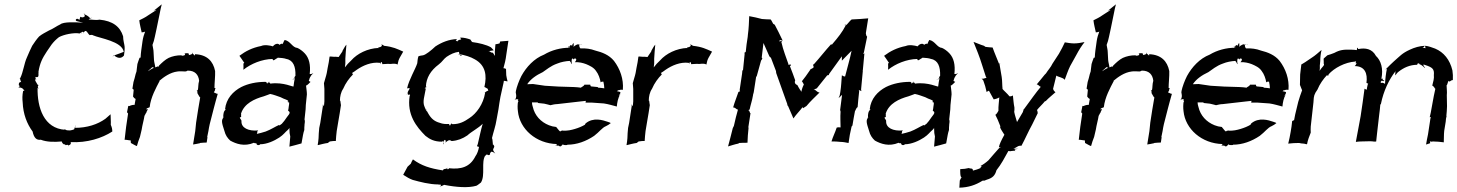

<svg xmlns="http://www.w3.org/2000/svg" viewBox="-20 -664 6747 889"><path d="M70 -299H73C73 -299 75 -289 78 -284H74C70 -282 67 -282 67 -270L71 -266C72 -264 66 -259 65 -258C70 -260 81 -259 88 -251C89 -249 91 -245 94 -243C92 -244 89 -244 87 -243C83 -222 83 -207 85 -190C87 -136 105 -90 131 -55C137 -26 149 -14 169 -17C197 -6 232 -6 266 -9C266 -6 270 1 274 3C277 6 275 4 280 4L284 8C285 9 291 5 294 7L296 9C300 9 308 5 308 0C308 -2 308 -4 307 -6C383 -2 452 -24 500 -55C500 -63 499 -73 493 -86C494 -103 492 -119 492 -135L468 -114C432 -88 383 -72 327 -72L329 -73C328 -73 328 -73 328 -74L329 -83H328V-79C326 -74 325 -68 323 -65L314 -62C298 -57 294 -63 291 -60L290 -61C287 -62 284 -62 282 -63C183 -69 152 -166 154 -258L159 -252C158 -254 155 -260 155 -263C156 -264 158 -270 158 -271C157 -270 155 -271 154 -272C146 -286 142 -291 143 -295L144 -302C145 -300 145 -297 146 -295C150 -287 145 -306 143 -308C145 -307 147 -307 149 -307C161 -305 158 -319 158 -327C158 -328 159 -330 159 -331H158C165 -373 176 -394 197 -426L219 -458C229 -471 240 -482 253 -492C275 -504 321 -514 349 -509C349 -509 354 -512 357 -515C358 -515 358 -515 358 -514C363 -520 366 -515 368 -514C380 -533 386 -506 396 -501L398 -502C404 -503 407 -503 412 -500C441 -487 545 -473 553 -424C547 -421 526 -414 513 -409C502 -405 496 -402 508 -405C509 -406 511 -406 512 -407C512 -405 513 -404 514 -403C531 -392 544 -395 554 -407C556 -420 558 -435 557 -448C556 -460 550 -477 550 -496C536 -541 502 -567 441 -573C419 -569 405 -575 390 -573C391 -574 394 -575 395 -576L394 -577C395 -578 397 -578 398 -579C391 -587 386 -591 375 -596C372 -597 370 -600 369 -602L368 -601C370 -599 371 -597 372 -594C372 -593 372 -589 373 -588C372 -588 371 -588 370 -587C365 -582 359 -583 353 -586C352 -586 352 -586 352 -587C352 -585 349 -577 348 -573V-572H347C335 -585 324 -569 336 -566C346 -564 358 -560 365 -559C329 -561 274 -564 259 -551C243 -544 225 -530 207 -523C191 -514 174 -506 161 -495C149 -482 139 -467 129 -452C121 -436 113 -418 105 -399C91 -369 88 -330 73 -301C73 -301 72 -300 71 -300ZM278 -66C281 -65 285 -63 287 -63H282C276 -65 275 -67 278 -66ZM355 -508 356 -509H355ZM356 -509C356 -510 357 -511 357 -512C357 -513 358 -513 358 -514C359 -512 358 -510 356 -509ZM363 -507C364 -509 367 -512 368 -514H369C369 -513 365 -510 363 -507ZM296 10C296 10 296 9 296 9C296 9 296 10 296 10ZM296 10 299 13 300 12ZM398 -579C406 -586 403 -579 400 -578H399ZM398 -577H399V-578Z M625 -569C627 -551 632 -533 636 -514C640 -514 650 -516 652 -518C647 -506 642 -488 640 -474L634 -431C632 -420 632 -408 631 -397C630 -398 627 -397 626 -396C623 -386 618 -376 616 -367V-366C614 -356 614 -344 612 -333L608 -321C606 -310 601 -294 598 -284L593 -253C594 -254 598 -250 599 -248L596 -217C598 -213 604 -207 608 -206L603 -178C599 -179 591 -178 586 -176C584 -175 577 -171 574 -174L568 -144C570 -143 572 -140 573 -138L564 -77C561 -58 560 -37 557 -17C567 -17 576 -14 585 -14L586 -2C596 3 604 9 613 12H614C617 -1 623 -17 628 -30L636 -64C639 -85 646 -108 649 -128L650 -129C650 -129 651 -133 652 -133C653 -136 656 -141 658 -143V-145L664 -157V-159H663C658 -155 654 -159 662 -163C664 -164 671 -167 672 -167L673 -168C678 -214 703 -258 719 -289C718 -289 718 -290 718 -290C738 -307 768 -329 802 -333C812 -335 829 -333 840 -333V-334H841C844 -334 842 -333 848 -337C849 -337 850 -336 850 -337C883 -337 899 -318 902 -290C897 -274 899 -258 896 -247C895 -246 892 -245 891 -245V-244C895 -244 893 -239 894 -236V-232C895 -232 896 -230 896 -229L903 -217C903 -216 906 -213 907 -213C900 -175 894 -135 888 -96L884 -57L874 5C884 4 895 1 906 -1V-2C916 -3 928 -4 937 -4C938 -13 940 -22 941 -31C941 -30 940 -29 939 -28L945 -57C947 -67 948 -78 951 -89L970 -163C975 -185 983 -209 988 -229V-230C984 -228 974 -236 970 -236C971 -238 974 -243 975 -245L976 -251C976 -253 977 -255 978 -255L979 -256C978 -256 975 -256 973 -257C973 -280 977 -311 976 -335C967 -381 938 -411 883 -413C882 -411 883 -406 883 -406C882 -406 880 -410 873 -415C872 -416 871 -418 871 -420H870C873 -413 861 -410 854 -409C854 -409 854 -410 854 -410C854 -410 852 -409 852 -409C860 -414 852 -421 834 -416C835 -416 844 -408 825 -406C823 -406 820 -407 819 -408C798 -408 779 -404 761 -396C745 -388 730 -374 716 -360C715 -355 713 -352 712 -357C708 -355 703 -354 699 -352C698 -363 694 -374 693 -386L691 -423C691 -434 687 -447 686 -456C690 -466 695 -482 697 -494L705 -531L720 -604C722 -618 726 -631 729 -644C720 -637 709 -628 699 -620C696 -618 692 -615 690 -614C692 -615 697 -617 700 -617C701 -618 703 -618 704 -618C703 -617 701 -616 700 -615L666 -593C654 -584 637 -576 625 -570ZM557 -17V-16L556 -17ZM665 -334C669 -340 678 -345 685 -353H686C689 -352 690 -351 693 -350C683 -346 674 -340 665 -334Z M1016 -121C1003 -108 1007 -95 1019 -58C1024 -38 1033 -25 1046 -13C1073 2 1111 16 1156 -3C1157 -1 1163 0 1165 -1H1167V0C1169 13 1187 7 1184 3V4C1216 4 1250 -12 1273 -27C1293 -40 1302 -54 1310 -60C1316 -65 1319 -69 1320 -72C1320 -65 1321 -55 1321 -48L1324 -32C1323 -17 1321 0 1320 15C1339 11 1356 5 1376 0L1383 -39C1384 -46 1387 -56 1389 -62V-63C1389 -69 1389 -78 1390 -85C1390 -85 1390 -87 1390 -87C1391 -94 1393 -104 1390 -111L1394 -148C1396 -160 1395 -175 1397 -188L1401 -227C1401 -241 1398 -256 1397 -268C1403 -268 1414 -282 1418 -285C1417 -285 1414 -286 1413 -288H1412C1411 -289 1410 -289 1409 -289C1410 -289 1411 -292 1411 -293C1412 -296 1412 -301 1421 -315C1424 -319 1428 -322 1430 -324V-325C1427 -323 1422 -321 1418 -321C1416 -321 1415 -322 1414 -321C1419 -364 1411 -396 1391 -417C1382 -427 1367 -438 1357 -442C1333 -444 1325 -474 1298 -479C1294 -474 1285 -450 1288 -458C1291 -464 1280 -462 1275 -457H1273C1271 -462 1257 -465 1245 -451H1244C1244 -451 1244 -449 1245 -449C1230 -454 1204 -458 1189 -451C1148 -443 1117 -427 1089 -406V-405C1095 -396 1103 -386 1109 -376C1110 -375 1110 -375 1111 -375C1111 -374 1110 -374 1110 -373L1107 -369C1108 -359 1107 -349 1107 -342V-341C1142 -369 1193 -390 1242 -391C1243 -390 1242 -389 1243 -388C1245 -379 1256 -392 1266 -396L1265 -397C1281 -396 1295 -395 1306 -391C1339 -385 1349 -354 1348 -315V-313C1343 -308 1343 -304 1343 -301C1344 -302 1344 -301 1345 -302C1342 -290 1341 -276 1339 -264C1340 -259 1293 -285 1233 -277C1230 -275 1230 -287 1220 -281C1219 -279 1217 -277 1216 -276V-278C1216 -282 1211 -285 1209 -285C1168 -285 1129 -277 1097 -261C1059 -241 1027 -207 1022 -158C1023 -157 1024 -157 1026 -156C1015 -153 1013 -130 1014 -123C1014 -122 1015 -120 1015 -119C1014 -120 1012 -120 1011 -121ZM1090 -121 1091 -120C1092 -121 1098 -123 1098 -123C1094 -122 1098 -135 1096 -138C1111 -185 1158 -206 1201 -218C1211 -221 1222 -226 1231 -229C1247 -226 1264 -219 1279 -214C1298 -203 1316 -202 1315 -194C1314 -194 1311 -193 1311 -192C1316 -190 1319 -189 1319 -189C1319 -182 1318 -177 1317 -171C1316 -164 1316 -159 1314 -152C1314 -151 1315 -150 1316 -150C1330 -141 1313 -131 1296 -104C1292 -100 1289 -95 1285 -91C1282 -89 1278 -86 1274 -83C1274 -84 1272 -85 1271 -85C1255 -78 1234 -64 1210 -55C1196 -51 1181 -46 1169 -44C1170 -46 1172 -50 1171 -53C1171 -55 1173 -58 1175 -59V-60C1130 -56 1097 -72 1098 -102C1099 -110 1091 -113 1090 -121ZM1222 -283 1227 -288V-289C1226 -288 1224 -285 1222 -283ZM1331 -296C1332 -296 1334 -296 1335 -297C1334 -297 1332 -297 1331 -296ZM1335 -297 1343 -301C1343 -299 1341 -297 1339 -297Z M1480 -278C1480 -272 1482 -260 1482 -252V-195C1482 -187 1480 -179 1480 -172C1478 -174 1476 -177 1476 -180H1475C1475 -178 1474 -175 1475 -173L1463 -95C1462 -88 1459 -77 1458 -71V-70C1457 -63 1457 -54 1456 -47L1455 -24C1454 -14 1453 -2 1451 7L1452 8C1465 5 1482 0 1498 -2L1507 -9C1515 -10 1527 -12 1535 -11V-12C1536 -25 1537 -43 1539 -57L1546 -99C1548 -112 1551 -127 1553 -140L1559 -179C1558 -178 1558 -181 1558 -181L1556 -196V-197L1554 -198C1554 -216 1558 -237 1569 -253C1580 -279 1597 -302 1614 -319C1615 -318 1616 -318 1617 -318C1617 -318 1616 -317 1614 -319C1614 -319 1615 -320 1615 -320C1615 -320 1614 -320 1614 -320V-319C1614 -319 1613 -320 1613 -321C1612 -323 1612 -325 1610 -326C1617 -330 1624 -335 1632 -341C1661 -361 1700 -378 1739 -373C1740 -372 1741 -369 1742 -368C1742 -370 1742 -372 1743 -374C1746 -382 1751 -371 1750 -367H1751C1769 -368 1781 -369 1790 -368C1796 -369 1801 -369 1806 -369C1810 -369 1816 -368 1821 -365V-366C1823 -378 1826 -388 1831 -397L1847 -425C1818 -438 1801 -447 1758 -452C1756 -454 1754 -455 1752 -456C1750 -456 1749 -458 1748 -460L1747 -459C1748 -458 1748 -454 1748 -452C1746 -447 1738 -445 1734 -445C1733 -445 1733 -446 1733 -446C1733 -446 1731 -445 1731 -445C1732 -445 1733 -444 1733 -444V-442C1682 -440 1634 -416 1606 -384C1595 -374 1585 -363 1577 -352C1578 -358 1578 -364 1579 -370V-392C1580 -413 1582 -436 1584 -457C1577 -451 1572 -438 1566 -429L1565 -425C1559 -417 1553 -407 1548 -400C1542 -400 1535 -402 1527 -401C1520 -401 1512 -403 1507 -402H1506C1504 -386 1501 -366 1497 -349L1493 -326C1490 -311 1483 -292 1480 -279ZM1733 -441C1731 -439 1726 -440 1733 -441Z M1867 -255C1869 -255 1872 -256 1873 -256C1875 -256 1876 -255 1877 -254C1877 -253 1876 -252 1876 -252C1872 -245 1864 -236 1869 -226V-225C1872 -226 1876 -226 1878 -226C1879 -226 1879 -223 1878 -221H1877C1863 -133 1908 -77 1950 -35C1970 -19 1991 -8 2026 -8C2027 -8 2030 -10 2031 -11C2033 -11 2033 1 2033 4C2033 4 2035 3 2035 3C2035 1 2035 -2 2033 -5C2035 -17 2042 -19 2043 -13C2045 -10 2043 -5 2043 -3C2044 -5 2048 -9 2050 -10C2061 -18 2064 -15 2071 -11H2072C2099 -13 2122 -22 2144 -37C2163 -55 2196 -71 2215 -91C2211 -76 2206 -59 2203 -44L2192 4C2191 6 2191 7 2190 8C2186 17 2198 15 2198 16C2195 32 2190 48 2181 60C2156 110 2114 121 2059 115C2060 116 2054 123 2051 118C2050 117 2050 114 2051 113H2050C2049 122 2033 114 2031 125C1971 116 1931 103 1892 74C1888 80 1885 87 1882 94L1867 108C1860 120 1853 133 1847 145L1848 146C1863 156 1877 164 1891 169C1924 178 1968 190 2010 190V191C2011 190 2018 191 2020 191C2023 191 2022 195 2019 198C2018 198 2016 199 2017 199C2016 199 2016 200 2016 200C2017 200 2020 199 2022 198C2033 195 2036 191 2037 192C2093 203 2148 207 2186 196C2194 192 2200 186 2207 181C2228 147 2207 86 2227 56C2232 59 2227 48 2239 53C2239 53 2240 54 2241 54C2242 55 2248 54 2249 50C2249 49 2250 46 2249 44C2250 44 2251 43 2252 42C2256 39 2254 37 2259 39C2264 40 2269 44 2272 46H2273C2270 43 2266 38 2264 33C2260 22 2275 18 2265 7L2263 5L2261 4C2262 4 2262 2 2262 2L2260 -18C2259 -20 2259 -23 2258 -25C2264 -51 2275 -81 2279 -109L2288 -158C2291 -176 2293 -196 2297 -215L2312 -283L2313 -290C2315 -290 2318 -289 2319 -289C2322 -289 2326 -288 2328 -287L2330 -288C2328 -297 2325 -306 2324 -316L2323 -345C2321 -346 2313 -349 2311 -348C2316 -365 2322 -390 2324 -409C2327 -431 2331 -453 2334 -475H2333C2320 -474 2308 -473 2296 -472L2293 -463C2287 -461 2281 -460 2274 -459L2271 -423C2271 -417 2272 -411 2272 -405C2269 -410 2265 -415 2262 -420C2248 -420 2251 -428 2241 -427C2248 -428 2260 -430 2266 -431C2262 -436 2257 -441 2253 -445C2232 -457 2198 -465 2168 -469C2165 -469 2161 -476 2158 -481C2144 -486 2129 -490 2112 -490H2111C2112 -489 2111 -488 2112 -488C2114 -485 2113 -483 2116 -481H2113C2109 -480 2100 -479 2098 -472C2096 -473 2093 -475 2091 -476H2089L2091 -477C2092 -479 2095 -481 2096 -483C2059 -482 2025 -468 1996 -449C1976 -430 1952 -411 1939 -408C1932 -407 1923 -406 1917 -403V-402C1914 -393 1913 -381 1912 -371C1904 -345 1873 -294 1865 -255ZM1866 -225H1863L1862 -224C1863 -224 1865 -225 1866 -225ZM1948 -253C1944 -253 1953 -264 1956 -260V-261C1955 -261 1954 -262 1952 -264C1954 -303 1973 -337 2012 -366C2028 -378 2034 -391 2048 -401C2066 -413 2085 -422 2105 -424C2105 -422 2106 -418 2107 -415V-413C2132 -409 2159 -401 2179 -389C2229 -361 2235 -314 2223 -262L2222 -261H2224C2238 -252 2238 -254 2238 -253C2239 -251 2240 -246 2241 -244C2234 -244 2221 -233 2225 -233H2226C2218 -182 2186 -138 2153 -117C2130 -101 2108 -89 2075 -89C2074 -90 2071 -92 2069 -92L2064 -83V-82H2063C2061 -84 2060 -89 2059 -90C2045 -89 2029 -90 2017 -95C1991 -102 1976 -115 1962 -140C1960 -144 1958 -147 1956 -151C1956 -150 1955 -149 1955 -148L1946 -169C1935 -193 1946 -219 1951 -251C1951 -252 1952 -254 1953 -255H1952C1951 -254 1949 -253 1948 -253ZM1952 -158C1952 -157 1953 -156 1954 -156C1953 -157 1953 -158 1952 -159ZM1954 -156C1956 -155 1957 -156 1956 -154V-151C1955 -153 1955 -154 1954 -156ZM2100 -414C2103 -414 2104 -413 2107 -413C2107 -412 2108 -412 2108 -411C2105 -412 2103 -413 2100 -414ZM2108 -411C2113 -402 2119 -407 2119 -407C2115 -408 2112 -410 2108 -411ZM2016 200C2016 200 2015 200 2015 200C2015 200 2016 200 2016 200ZM2059 115V114H2058C2058 115 2059 114 2059 115Z M2367 -238C2368 -236 2369 -232 2369 -230C2371 -222 2371 -210 2365 -203C2364 -202 2363 -202 2362 -201H2363C2364 -201 2365 -203 2366 -203C2382 -209 2383 -202 2375 -202V-201C2376 -201 2378 -201 2378 -200C2383 -192 2379 -190 2379 -192C2379 -193 2380 -195 2379 -196C2376 -180 2376 -164 2378 -149C2386 -67 2462 1 2559 3C2558 4 2556 6 2555 8L2552 10L2553 11C2554 10 2555 9 2555 8C2558 11 2562 11 2566 10C2572 14 2574 18 2585 6C2585 5 2586 4 2587 3V5C2589 9 2607 8 2607 7V6C2651 6 2694 -10 2731 -35C2755 -53 2768 -73 2786 -80C2794 -84 2801 -88 2808 -94C2807 -95 2802 -98 2794 -100C2771 -108 2727 -122 2692 -93C2691 -92 2688 -88 2689 -87C2676 -79 2659 -72 2642 -67C2625 -62 2609 -58 2587 -59V-60C2586 -59 2577 -59 2576 -57C2576 -56 2575 -56 2575 -55C2570 -56 2565 -65 2556 -75V-76C2544 -77 2532 -80 2522 -84C2484 -99 2456 -129 2447 -169C2445 -175 2443 -183 2443 -190H2469L2472 -187L2500 -184C2510 -182 2520 -179 2528 -177H2529C2537 -179 2550 -182 2560 -182L2665 -194C2674 -195 2684 -196 2693 -197C2692 -196 2692 -194 2692 -193C2693 -192 2691 -190 2691 -190V-189H2719L2776 -185C2797 -182 2819 -175 2835 -171H2836C2837 -185 2842 -216 2852 -225L2851 -226C2851 -223 2847 -221 2845 -219C2848 -227 2858 -236 2849 -239C2846 -240 2840 -241 2836 -242C2838 -243 2840 -243 2841 -246C2842 -247 2844 -245 2848 -247C2853 -249 2860 -249 2864 -248V-249C2868 -298 2851 -345 2823 -382C2800 -410 2768 -422 2736 -430C2715 -438 2692 -441 2667 -440C2667 -441 2666 -442 2665 -443C2662 -447 2662 -454 2662 -457C2659 -456 2661 -462 2650 -457C2646 -455 2639 -451 2635 -447C2637 -451 2637 -457 2636 -461C2635 -468 2636 -466 2630 -457C2629 -455 2629 -453 2630 -452C2629 -453 2624 -455 2623 -455C2621 -456 2618 -451 2616 -447L2617 -446C2617 -445 2616 -444 2617 -443C2576 -443 2534 -432 2499 -411C2453 -393 2417 -354 2394 -312C2383 -290 2373 -264 2368 -240L2369 -239C2369 -238 2368 -237 2368 -236ZM2421 -274C2437 -298 2463 -316 2493 -330C2510 -341 2529 -359 2561 -370C2578 -377 2599 -381 2618 -382C2622 -377 2625 -372 2627 -367L2628 -368C2627 -372 2626 -381 2627 -387C2628 -396 2634 -394 2636 -388C2639 -398 2656 -393 2644 -379C2644 -378 2642 -377 2642 -377V-376C2661 -377 2678 -373 2694 -367C2710 -360 2729 -352 2740 -335C2751 -321 2758 -301 2761 -283H2762C2762 -284 2766 -286 2768 -286H2774V-285C2776 -275 2778 -265 2778 -255C2768 -256 2760 -258 2750 -258L2747 -261L2716 -264C2714 -266 2713 -270 2713 -272H2686C2685 -268 2680 -265 2677 -263C2676 -263 2670 -259 2670 -258C2661 -259 2647 -261 2637 -261L2572 -263H2569L2503 -267C2485 -270 2464 -273 2448 -275ZM2614 -443C2607 -450 2613 -449 2616 -447ZM2662 -457C2662 -458 2664 -459 2664 -459H2670C2668 -458 2664 -458 2662 -457ZM2670 -459H2675V-460C2674 -460 2672 -460 2670 -459Z M2910 -278C2910 -272 2912 -260 2912 -252V-195C2912 -187 2910 -179 2910 -172C2908 -174 2906 -177 2906 -180H2905C2905 -178 2904 -175 2905 -173L2893 -95C2892 -88 2889 -77 2888 -71V-70C2887 -63 2887 -54 2886 -47L2885 -24C2884 -14 2883 -2 2881 7L2882 8C2895 5 2912 0 2928 -2L2937 -9C2945 -10 2957 -12 2965 -11V-12C2966 -25 2967 -43 2969 -57L2976 -99C2978 -112 2981 -127 2983 -140L2989 -179C2988 -178 2988 -181 2988 -181L2986 -196V-197L2984 -198C2984 -216 2988 -237 2999 -253C3010 -279 3027 -302 3044 -319C3045 -318 3046 -318 3047 -318C3047 -318 3046 -317 3044 -319C3044 -319 3045 -320 3045 -320C3045 -320 3044 -320 3044 -320V-319C3044 -319 3043 -320 3043 -321C3042 -323 3042 -325 3040 -326C3047 -330 3054 -335 3062 -341C3091 -361 3130 -378 3169 -373C3170 -372 3171 -369 3172 -368C3172 -370 3172 -372 3173 -374C3176 -382 3181 -371 3180 -367H3181C3199 -368 3211 -369 3220 -368C3226 -369 3231 -369 3236 -369C3240 -369 3246 -368 3251 -365V-366C3253 -378 3256 -388 3261 -397L3277 -425C3248 -438 3231 -447 3188 -452C3186 -454 3184 -455 3182 -456C3180 -456 3179 -458 3178 -460L3177 -459C3178 -458 3178 -454 3178 -452C3176 -447 3168 -445 3164 -445C3163 -445 3163 -446 3163 -446C3163 -446 3161 -445 3161 -445C3162 -445 3163 -444 3163 -444V-442C3112 -440 3064 -416 3036 -384C3025 -374 3015 -363 3007 -352C3008 -358 3008 -364 3009 -370V-392C3010 -413 3012 -436 3014 -457C3007 -451 3002 -438 2996 -429L2995 -425C2989 -417 2983 -407 2978 -400C2972 -400 2965 -402 2957 -401C2950 -401 2942 -403 2937 -402H2936C2934 -386 2931 -366 2927 -349L2923 -326C2920 -311 2913 -292 2910 -279ZM3163 -441C3161 -439 3156 -440 3163 -441Z M3374 -167C3377 -167 3383 -165 3386 -162H3387C3389 -159 3395 -156 3397 -157C3391 -135 3383 -106 3378 -81L3373 -71C3366 -42 3358 -12 3351 14C3365 10 3382 4 3398 1L3403 -2C3415 -3 3429 -3 3441 -3C3442 -25 3443 -49 3446 -72L3445 -75L3455 -140L3453 -141L3449 -151C3448 -152 3447 -153 3445 -154C3447 -155 3450 -156 3451 -157C3455 -178 3463 -200 3466 -220L3467 -221C3466 -221 3466 -224 3467 -226L3470 -237L3481 -308C3482 -309 3484 -311 3484 -312L3504 -384L3507 -387C3506 -387 3508 -390 3508 -390C3508 -391 3509 -394 3510 -394L3511 -395C3510 -394 3508 -396 3507 -397V-398C3509 -420 3513 -443 3515 -465C3524 -444 3533 -424 3542 -404L3545 -400L3549 -397V-398C3556 -379 3565 -355 3573 -335L3574 -325L3575 -324V-323L3626 -180L3625 -178C3624 -179 3624 -179 3623 -179L3626 -176L3628 -175C3636 -156 3646 -134 3654 -115V-116C3667 -135 3683 -150 3697 -169V-165V-164H3699V-163H3700V-164L3714 -173C3732 -195 3755 -216 3774 -235V-236C3763 -236 3757 -249 3747 -251C3752 -251 3757 -252 3762 -255L3810 -315C3811 -315 3816 -317 3817 -316L3818 -317C3817 -317 3819 -322 3820 -323L3877 -402L3878 -403V-383C3893 -399 3907 -412 3923 -429C3915 -389 3903 -351 3893 -310H3891C3887 -310 3881 -313 3879 -315H3878C3876 -292 3875 -264 3871 -239L3868 -222C3867 -218 3864 -214 3863 -211H3864C3868 -215 3875 -220 3879 -225C3876 -203 3873 -178 3870 -155L3872 -147C3870 -122 3872 -96 3872 -74C3869 -75 3858 -75 3854 -73C3847 -51 3836 -30 3830 -9C3843 -9 3858 -9 3872 -7C3884 -7 3898 -4 3908 -2H3909C3912 -26 3917 -54 3923 -78L3927 -83C3930 -105 3935 -128 3939 -151H3940C3940 -151 3946 -167 3950 -167L3951 -168C3953 -190 3955 -217 3958 -240V-243L3956 -248C3960 -245 3966 -244 3969 -242C3968 -244 3967 -247 3967 -250L3975 -335V-336L3974 -337L3975 -338L3982 -413L3983 -417C3982 -416 3981 -415 3980 -415H3977C3977 -416 3978 -416 3978 -417L3980 -421C3985 -445 3990 -471 3995 -494C3994 -494 3992 -499 3991 -500L3989 -510C3993 -533 3996 -556 4000 -579H3999C3987 -578 3974 -577 3962 -576C3949 -576 3937 -574 3925 -574C3922 -575 3913 -564 3899 -548H3896C3896 -547 3895 -546 3895 -545C3881 -517 3860 -490 3834 -460C3833 -459 3833 -459 3833 -458H3827C3803 -432 3776 -397 3748 -366C3747 -365 3745 -365 3744 -365C3744 -364 3745 -363 3745 -362C3746 -358 3751 -352 3742 -348C3738 -346 3732 -343 3730 -340H3731C3716 -318 3704 -301 3693 -288C3694 -288 3696 -283 3702 -273C3694 -257 3691 -244 3691 -239C3688 -243 3680 -254 3672 -270C3663 -273 3657 -281 3662 -292C3656 -310 3647 -333 3637 -359L3641 -360C3644 -361 3644 -368 3633 -364C3632 -364 3631 -363 3630 -363L3631 -366C3621 -396 3606 -432 3598 -469C3598 -471 3602 -475 3603 -477V-478L3604 -479H3603V-478C3591 -504 3578 -529 3568 -548C3560 -557 3561 -554 3562 -550C3554 -565 3550 -574 3548 -573L3549 -574C3536 -574 3522 -575 3508 -576C3490 -581 3467 -586 3450 -589H3449C3448 -563 3447 -532 3443 -504L3442 -493C3438 -470 3435 -446 3433 -424C3432 -424 3430 -422 3430 -421C3429 -421 3427 -420 3427 -420L3426 -419C3426 -419 3428 -417 3428 -416L3420 -336C3420 -335 3421 -335 3421 -334C3419 -336 3418 -339 3417 -340H3416C3417 -338 3417 -336 3417 -334L3416 -323L3405 -249C3405 -247 3405 -242 3407 -241C3405 -241 3401 -240 3399 -238C3391 -214 3381 -190 3375 -168ZM3593 -478C3596 -479 3600 -478 3602 -477C3600 -475 3596 -474 3593 -473C3586 -470 3587 -477 3593 -478ZM3693 -288C3693 -288 3691 -287 3691 -287C3691 -288 3693 -288 3693 -288ZM3892 -549C3893 -549 3895 -549 3897 -550C3897 -549 3896 -549 3896 -548C3888 -547 3888 -548 3892 -549ZM3897 -550C3898 -550 3898 -551 3899 -551L3898 -552C3898 -552 3897 -551 3897 -550Z M4001 -121C3988 -108 3992 -95 4004 -58C4009 -38 4018 -25 4031 -13C4058 2 4096 16 4141 -3C4142 -1 4148 0 4150 -1H4152V0C4154 13 4172 7 4169 3V4C4201 4 4235 -12 4258 -27C4278 -40 4287 -54 4295 -60C4301 -65 4304 -69 4305 -72C4305 -65 4306 -55 4306 -48L4309 -32C4308 -17 4306 0 4305 15C4324 11 4341 5 4361 0L4368 -39C4369 -46 4372 -56 4374 -62V-63C4374 -69 4374 -78 4375 -85C4375 -85 4375 -87 4375 -87C4376 -94 4378 -104 4375 -111L4379 -148C4381 -160 4380 -175 4382 -188L4386 -227C4386 -241 4383 -256 4382 -268C4388 -268 4399 -282 4403 -285C4402 -285 4399 -286 4398 -288H4397C4396 -289 4395 -289 4394 -289C4395 -289 4396 -292 4396 -293C4397 -296 4397 -301 4406 -315C4409 -319 4413 -322 4415 -324V-325C4412 -323 4407 -321 4403 -321C4401 -321 4400 -322 4399 -321C4404 -364 4396 -396 4376 -417C4367 -427 4352 -438 4342 -442C4318 -444 4310 -474 4283 -479C4279 -474 4270 -450 4273 -458C4276 -464 4265 -462 4260 -457H4258C4256 -462 4242 -465 4230 -451H4229C4229 -451 4229 -449 4230 -449C4215 -454 4189 -458 4174 -451C4133 -443 4102 -427 4074 -406V-405C4080 -396 4088 -386 4094 -376C4095 -375 4095 -375 4096 -375C4096 -374 4095 -374 4095 -373L4092 -369C4093 -359 4092 -349 4092 -342V-341C4127 -369 4178 -390 4227 -391C4228 -390 4227 -389 4228 -388C4230 -379 4241 -392 4251 -396L4250 -397C4266 -396 4280 -395 4291 -391C4324 -385 4334 -354 4333 -315V-313C4328 -308 4328 -304 4328 -301C4329 -302 4329 -301 4330 -302C4327 -290 4326 -276 4324 -264C4325 -259 4278 -285 4218 -277C4215 -275 4215 -287 4205 -281C4204 -279 4202 -277 4201 -276V-278C4201 -282 4196 -285 4194 -285C4153 -285 4114 -277 4082 -261C4044 -241 4012 -207 4007 -158C4008 -157 4009 -157 4011 -156C4000 -153 3998 -130 3999 -123C3999 -122 4000 -120 4000 -119C3999 -120 3997 -120 3996 -121ZM4075 -121 4076 -120C4077 -121 4083 -123 4083 -123C4079 -122 4083 -135 4081 -138C4096 -185 4143 -206 4186 -218C4196 -221 4207 -226 4216 -229C4232 -226 4249 -219 4264 -214C4283 -203 4301 -202 4300 -194C4299 -194 4296 -193 4296 -192C4301 -190 4304 -189 4304 -189C4304 -182 4303 -177 4302 -171C4301 -164 4301 -159 4299 -152C4299 -151 4300 -150 4301 -150C4315 -141 4298 -131 4281 -104C4277 -100 4274 -95 4270 -91C4267 -89 4263 -86 4259 -83C4259 -84 4257 -85 4256 -85C4240 -78 4219 -64 4195 -55C4181 -51 4166 -46 4154 -44C4155 -46 4157 -50 4156 -53C4156 -55 4158 -58 4160 -59V-60C4115 -56 4082 -72 4083 -102C4084 -110 4076 -113 4075 -121ZM4207 -283 4212 -288V-289C4211 -288 4209 -285 4207 -283ZM4316 -296C4317 -296 4319 -296 4320 -297C4319 -297 4317 -297 4316 -296ZM4320 -297 4328 -301C4328 -299 4326 -297 4324 -297Z M4488 -469C4501 -437 4516 -400 4527 -364L4544 -311C4545 -308 4546 -305 4548 -303C4542 -304 4532 -297 4527 -300L4525 -299C4528 -298 4531 -294 4533 -291C4539 -275 4545 -255 4548 -239L4549 -238C4550 -240 4556 -243 4559 -244L4581 -204C4589 -205 4601 -209 4607 -213C4606 -195 4602 -172 4603 -151L4597 -141C4596 -139 4591 -133 4589 -133V-132C4596 -119 4604 -100 4610 -84C4612 -81 4612 -75 4611 -71H4612C4617 -60 4624 -51 4630 -41C4631 -41 4630 -40 4630 -40C4631 -40 4631 -42 4631 -41C4616 -14 4607 5 4605 18C4608 18 4612 17 4615 16L4606 22C4589 42 4575 56 4557 78C4545 89 4532 98 4519 105H4524C4526 106 4522 111 4520 112L4519 114H4520C4508 120 4496 123 4485 126C4484 112 4475 119 4466 114C4454 117 4440 119 4427 119L4426 120C4426 127 4425 158 4433 157C4430 159 4426 168 4424 172C4423 183 4423 194 4422 205C4465 204 4498 192 4527 174C4532 170 4536 174 4539 172C4541 171 4546 169 4549 168C4576 160 4587 149 4594 124C4615 98 4632 66 4649 35C4651 36 4656 36 4659 36C4663 35 4665 35 4675 34C4677 34 4679 35 4680 36L4681 35C4679 34 4678 32 4678 30C4676 27 4692 26 4695 25H4682C4679 24 4675 24 4672 24C4675 23 4679 21 4682 20L4694 13C4698 11 4707 10 4710 11V10C4726 -19 4741 -55 4759 -87L4785 -140L4784 -146C4784 -148 4783 -153 4781 -154C4791 -167 4806 -180 4818 -195L4822 -196C4836 -211 4853 -224 4866 -236L4867 -237C4863 -240 4857 -246 4856 -253C4862 -274 4866 -296 4871 -314C4880 -307 4903 -305 4909 -295H4910C4917 -313 4925 -338 4935 -358L4965 -412C4975 -431 4988 -452 5001 -468L5000 -469C4987 -466 4968 -463 4953 -463C4939 -463 4922 -466 4910 -468V-467C4903 -452 4893 -432 4883 -415L4853 -369C4846 -353 4832 -339 4823 -324L4817 -318C4805 -302 4791 -287 4780 -273C4788 -273 4793 -263 4799 -262C4788 -249 4775 -232 4764 -217L4723 -161C4723 -160 4720 -157 4719 -158V-157C4720 -157 4719 -153 4718 -152L4716 -145C4708 -130 4697 -114 4689 -99C4685 -114 4679 -130 4676 -146L4677 -155V-166C4673 -184 4672 -206 4670 -221L4669 -222C4667 -219 4658 -217 4654 -218C4644 -231 4629 -243 4621 -253H4622C4620 -268 4621 -290 4618 -308L4608 -367C4608 -368 4611 -370 4611 -371V-372L4606 -368C4596 -394 4585 -418 4576 -444C4566 -444 4554 -446 4543 -447L4536 -452C4519 -457 4502 -465 4488 -470Z M5043 -569C5045 -551 5050 -533 5054 -514C5058 -514 5068 -516 5070 -518C5065 -506 5060 -488 5058 -474L5052 -431C5050 -420 5050 -408 5049 -397C5048 -398 5045 -397 5044 -396C5041 -386 5036 -376 5034 -367V-366C5032 -356 5032 -344 5030 -333L5026 -321C5024 -310 5019 -294 5016 -284L5011 -253C5012 -254 5016 -250 5017 -248L5014 -217C5016 -213 5022 -207 5026 -206L5021 -178C5017 -179 5009 -178 5004 -176C5002 -175 4995 -171 4992 -174L4986 -144C4988 -143 4990 -140 4991 -138L4982 -77C4979 -58 4978 -37 4975 -17C4985 -17 4994 -14 5003 -14L5004 -2C5014 3 5022 9 5031 12H5032C5035 -1 5041 -17 5046 -30L5054 -64C5057 -85 5064 -108 5067 -128L5068 -129C5068 -129 5069 -133 5070 -133C5071 -136 5074 -141 5076 -143V-145L5082 -157V-159H5081C5076 -155 5072 -159 5080 -163C5082 -164 5089 -167 5090 -167L5091 -168C5096 -214 5121 -258 5137 -289C5136 -289 5136 -290 5136 -290C5156 -307 5186 -329 5220 -333C5230 -335 5247 -333 5258 -333V-334H5259C5262 -334 5260 -333 5266 -337C5267 -337 5268 -336 5268 -337C5301 -337 5317 -318 5320 -290C5315 -274 5317 -258 5314 -247C5313 -246 5310 -245 5309 -245V-244C5313 -244 5311 -239 5312 -236V-232C5313 -232 5314 -230 5314 -229L5321 -217C5321 -216 5324 -213 5325 -213C5318 -175 5312 -135 5306 -96L5302 -57L5292 5C5302 4 5313 1 5324 -1V-2C5334 -3 5346 -4 5355 -4C5356 -13 5358 -22 5359 -31C5359 -30 5358 -29 5357 -28L5363 -57C5365 -67 5366 -78 5369 -89L5388 -163C5393 -185 5401 -209 5406 -229V-230C5402 -228 5392 -236 5388 -236C5389 -238 5392 -243 5393 -245L5394 -251C5394 -253 5395 -255 5396 -255L5397 -256C5396 -256 5393 -256 5391 -257C5391 -280 5395 -311 5394 -335C5385 -381 5356 -411 5301 -413C5300 -411 5301 -406 5301 -406C5300 -406 5298 -410 5291 -415C5290 -416 5289 -418 5289 -420H5288C5291 -413 5279 -410 5272 -409C5272 -409 5272 -410 5272 -410C5272 -410 5270 -409 5270 -409C5278 -414 5270 -421 5252 -416C5253 -416 5262 -408 5243 -406C5241 -406 5238 -407 5237 -408C5216 -408 5197 -404 5179 -396C5163 -388 5148 -374 5134 -360C5133 -355 5131 -352 5130 -357C5126 -355 5121 -354 5117 -352C5116 -363 5112 -374 5111 -386L5109 -423C5109 -434 5105 -447 5104 -456C5108 -466 5113 -482 5115 -494L5123 -531L5138 -604C5140 -618 5144 -631 5147 -644C5138 -637 5127 -628 5117 -620C5114 -618 5110 -615 5108 -614C5110 -615 5115 -617 5118 -617C5119 -618 5121 -618 5122 -618C5121 -617 5119 -616 5118 -615L5084 -593C5072 -584 5055 -576 5043 -570ZM4975 -17V-16L4974 -17ZM5083 -334C5087 -340 5096 -345 5103 -353H5104C5107 -352 5108 -351 5111 -350C5101 -346 5092 -340 5083 -334Z M5449 -238C5450 -236 5451 -232 5451 -230C5453 -222 5453 -210 5447 -203C5446 -202 5445 -202 5444 -201H5445C5446 -201 5447 -203 5448 -203C5464 -209 5465 -202 5457 -202V-201C5458 -201 5460 -201 5460 -200C5465 -192 5461 -190 5461 -192C5461 -193 5462 -195 5461 -196C5458 -180 5458 -164 5460 -149C5468 -67 5544 1 5641 3C5640 4 5638 6 5637 8L5634 10L5635 11C5636 10 5637 9 5637 8C5640 11 5644 11 5648 10C5654 14 5656 18 5667 6C5667 5 5668 4 5669 3V5C5671 9 5689 8 5689 7V6C5733 6 5776 -10 5813 -35C5837 -53 5850 -73 5868 -80C5876 -84 5883 -88 5890 -94C5889 -95 5884 -98 5876 -100C5853 -108 5809 -122 5774 -93C5773 -92 5770 -88 5771 -87C5758 -79 5741 -72 5724 -67C5707 -62 5691 -58 5669 -59V-60C5668 -59 5659 -59 5658 -57C5658 -56 5657 -56 5657 -55C5652 -56 5647 -65 5638 -75V-76C5626 -77 5614 -80 5604 -84C5566 -99 5538 -129 5529 -169C5527 -175 5525 -183 5525 -190H5551L5554 -187L5582 -184C5592 -182 5602 -179 5610 -177H5611C5619 -179 5632 -182 5642 -182L5747 -194C5756 -195 5766 -196 5775 -197C5774 -196 5774 -194 5774 -193C5775 -192 5773 -190 5773 -190V-189H5801L5858 -185C5879 -182 5901 -175 5917 -171H5918C5919 -185 5924 -216 5934 -225L5933 -226C5933 -223 5929 -221 5927 -219C5930 -227 5940 -236 5931 -239C5928 -240 5922 -241 5918 -242C5920 -243 5922 -243 5923 -246C5924 -247 5926 -245 5930 -247C5935 -249 5942 -249 5946 -248V-249C5950 -298 5933 -345 5905 -382C5882 -410 5850 -422 5818 -430C5797 -438 5774 -441 5749 -440C5749 -441 5748 -442 5747 -443C5744 -447 5744 -454 5744 -457C5741 -456 5743 -462 5732 -457C5728 -455 5721 -451 5717 -447C5719 -451 5719 -457 5718 -461C5717 -468 5718 -466 5712 -457C5711 -455 5711 -453 5712 -452C5711 -453 5706 -455 5705 -455C5703 -456 5700 -451 5698 -447L5699 -446C5699 -445 5698 -444 5699 -443C5658 -443 5616 -432 5581 -411C5535 -393 5499 -354 5476 -312C5465 -290 5455 -264 5450 -240L5451 -239C5451 -238 5450 -237 5450 -236ZM5503 -274C5519 -298 5545 -316 5575 -330C5592 -341 5611 -359 5643 -370C5660 -377 5681 -381 5700 -382C5704 -377 5707 -372 5709 -367L5710 -368C5709 -372 5708 -381 5709 -387C5710 -396 5716 -394 5718 -388C5721 -398 5738 -393 5726 -379C5726 -378 5724 -377 5724 -377V-376C5743 -377 5760 -373 5776 -367C5792 -360 5811 -352 5822 -335C5833 -321 5840 -301 5843 -283H5844C5844 -284 5848 -286 5850 -286H5856V-285C5858 -275 5860 -265 5860 -255C5850 -256 5842 -258 5832 -258L5829 -261L5798 -264C5796 -266 5795 -270 5795 -272H5768C5767 -268 5762 -265 5759 -263C5758 -263 5752 -259 5752 -258C5743 -259 5729 -261 5719 -261L5654 -263H5651L5585 -267C5567 -270 5546 -273 5530 -275ZM5696 -443C5689 -450 5695 -449 5698 -447ZM5744 -457C5744 -458 5746 -459 5746 -459H5752C5750 -458 5746 -458 5744 -457ZM5752 -459H5757V-460C5756 -460 5754 -460 5752 -459Z M6269 -437C6265 -447 6264 -443 6263 -437C6263 -436 6262 -433 6263 -432C6254 -433 6246 -434 6237 -434C6200 -435 6184 -433 6158 -419C6147 -414 6135 -411 6126 -408C6120 -403 6115 -398 6109 -393C6108 -388 6110 -379 6109 -370C6112 -365 6110 -362 6107 -358C6100 -351 6095 -343 6090 -336C6091 -344 6092 -352 6091 -360L6093 -381C6093 -397 6095 -416 6099 -432H6098C6085 -421 6070 -407 6054 -397L6023 -376C6017 -372 6011 -369 6005 -365V-364V-363V-362C6003 -348 6002 -333 6000 -319L5999 -271C6002 -262 6007 -252 6009 -246C6003 -230 5996 -210 5991 -192L5977 -134C5976 -126 5973 -116 5972 -108C5971 -107 5969 -106 5968 -106C5968 -105 5964 -104 5963 -104C5962 -96 5961 -86 5960 -78L5956 -53C5953 -35 5949 -16 5945 0V1C5960 -1 5979 -2 5995 -2L6005 0C6014 0 6023 2 6030 4L6032 3C6035 -15 6043 -35 6049 -50V-51C6049 -58 6048 -69 6049 -78L6062 -194V-195H6061L6062 -196C6063 -219 6065 -228 6080 -249C6091 -276 6108 -299 6124 -316V-315C6125 -315 6128 -314 6129 -314C6131 -314 6132 -318 6132 -318C6131 -318 6131 -319 6131 -319C6157 -349 6208 -376 6255 -379C6256 -379 6258 -380 6259 -381C6259 -380 6258 -378 6258 -376L6257 -374C6256 -373 6255 -373 6254 -372C6254 -372 6256 -369 6257 -374H6258C6258 -373 6259 -373 6260 -372C6263 -370 6254 -358 6252 -358H6254C6299 -357 6313 -325 6307 -280C6309 -279 6313 -277 6315 -277C6314 -275 6312 -271 6312 -269L6309 -255C6310 -253 6309 -251 6310 -249C6308 -250 6307 -250 6305 -250C6303 -250 6300 -252 6299 -253H6298C6292 -211 6287 -168 6280 -126L6270 -72C6267 -51 6261 -29 6258 -8V-7C6265 -8 6274 -9 6282 -9L6323 -10H6325L6340 -9C6340 -8 6342 -8 6342 -8H6343C6343 -8 6345 -9 6346 -9C6347 -9 6349 -9 6350 -8L6352 -9C6353 -24 6356 -40 6357 -55L6366 -133C6368 -147 6370 -165 6371 -179C6372 -179 6373 -183 6374 -183C6386 -243 6412 -297 6442 -335C6440 -330 6441 -322 6440 -315C6445 -319 6447 -326 6457 -333C6479 -350 6507 -364 6542 -364C6541 -365 6545 -370 6545 -371C6546 -372 6549 -370 6555 -367C6554 -366 6554 -366 6553 -366V-365H6558C6566 -360 6574 -353 6576 -350L6578 -351C6575 -354 6571 -359 6570 -365C6573 -365 6576 -364 6579 -363C6612 -352 6622 -345 6619 -316C6621 -302 6616 -284 6612 -269L6611 -268C6613 -268 6618 -263 6620 -261C6621 -259 6624 -253 6626 -253C6622 -233 6616 -209 6613 -188L6605 -144C6604 -136 6601 -129 6600 -122V-121C6601 -122 6602 -122 6603 -122L6605 -123C6603 -116 6602 -108 6601 -101L6592 -42C6589 -26 6585 -10 6583 5H6584L6602 -1C6601 -4 6602 -8 6600 -10C6603 -9 6606 -8 6608 -8L6615 -9C6632 -9 6650 -7 6665 -5V-6C6666 -22 6665 -40 6667 -58L6674 -101C6674 -109 6676 -120 6678 -127L6677 -128C6679 -141 6679 -157 6680 -172L6679 -223C6681 -239 6678 -256 6678 -269C6680 -270 6683 -277 6683 -280L6685 -285L6686 -290C6693 -281 6696 -293 6706 -293L6707 -294C6708 -309 6707 -324 6705 -338C6693 -388 6665 -422 6625 -439C6611 -444 6596 -450 6580 -452L6578 -451C6579 -449 6580 -446 6580 -443C6579 -438 6585 -442 6569 -442H6566C6569 -443 6573 -445 6573 -447L6577 -451V-452C6553 -451 6529 -444 6508 -434C6471 -417 6463 -405 6433 -379C6423 -370 6412 -359 6402 -349C6401 -351 6397 -348 6398 -346L6399 -345C6400 -346 6401 -348 6402 -349V-347C6397 -324 6394 -298 6393 -276H6392C6390 -279 6383 -280 6380 -281L6375 -280L6372 -284C6373 -285 6377 -289 6377 -291C6378 -290 6379 -289 6380 -289C6388 -286 6392 -292 6388 -292C6386 -293 6383 -293 6381 -292C6382 -294 6383 -296 6383 -297C6384 -302 6376 -299 6376 -299C6386 -346 6374 -384 6351 -405C6333 -439 6301 -443 6270 -437ZM6396 -342 6397 -341C6398 -343 6400 -344 6399 -345Z"/></svg>

Font: Charger Mayhem
Style: Obl
Weight: 400
Designer: Jasper
Foundry: Cannot Into Space Fonts
Version: Version 0.98